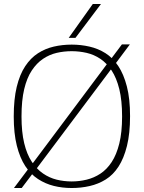

<svg xmlns="http://www.w3.org/2000/svg" viewBox="-20 -934 725 964"><path d="M89 10H50L132 -99H133L528 -627H529L592 -711H632L552 -604H551L155 -76H154ZM340 -23Q378 -23 415 -32Q452 -41 484 -62Q516 -83 540.5 -120Q565 -157 579 -213.5Q593 -270 593 -349Q593 -430 579 -486.5Q565 -543 540.5 -580Q516 -617 484 -638.5Q452 -660 415 -668.5Q378 -677 340 -677Q301 -677 264.5 -668.5Q228 -660 196 -638.5Q164 -617 139.5 -580Q115 -543 101.5 -486.5Q88 -430 88 -349Q88 -271 101.5 -215Q115 -159 139.5 -122Q164 -85 196 -63Q228 -41 264.5 -32Q301 -23 340 -23ZM340 10Q293 10 250.5 -0.5Q208 -11 171 -35Q134 -59 107 -100Q80 -141 64.5 -202.5Q49 -264 49 -349Q49 -436 64 -498Q79 -560 106.5 -601.5Q134 -643 170.5 -666.5Q207 -690 250 -700Q293 -710 340 -710Q386 -710 429.5 -700Q473 -690 509.5 -667Q546 -644 573.5 -603Q601 -562 617 -500Q633 -438 633 -351Q633 -264 617.5 -201.5Q602 -139 575 -97.5Q548 -56 511 -33Q474 -10 430.5 0Q387 10 340 10ZM325 -744 446 -914H487L359 -744Z"/></svg>

Font: Georama ExtraCondensed Thin ExtraLight
Style: Regular
Weight: 250
Version: Version 1.001